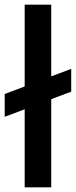

<svg xmlns="http://www.w3.org/2000/svg" viewBox="-43 -787 323 817"><path d="M62 -322 -23 -290V-387L62 -419V-767H175V-462L260 -494V-397L175 -365V10H62Z"/></svg>

Font: BLUETTI 2.0 Medium
Style: Italic
Weight: 500
Designer: Stijn de Vries
Foundry: tokotype
Version: Version 2.005;October 31, 2023;FontCreator 14.0.0.2814 64-bi